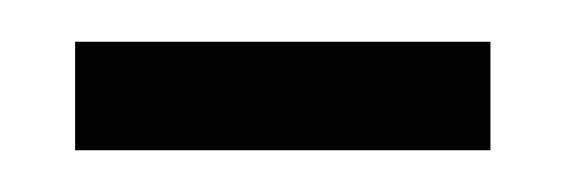

<svg xmlns="http://www.w3.org/2000/svg" viewBox="-20 -653 271 92"><path d="M215 -581H16V-633H215Z"/></svg>

Font: Tajawal
Style: Regular
Weight: 400
Designer: Boutros Fonts
Foundry: Created by Boutros International 2017
Version: Version 1.700